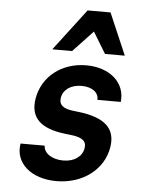

<svg xmlns="http://www.w3.org/2000/svg" viewBox="-57 -858 713 918"><g transform="rotate(5 300.0 -399.0)"><path d="M62 -150C46 -56 126 14 248 14C374 14 473 -61 491 -169C506 -260 453 -310 324 -325L298 -328C249 -334 229 -352 235 -386C242 -425 278 -450 329 -450C379 -450 412 -426 410 -390H522C533 -482 457 -550 343 -550C224 -550 133 -477 115 -371C100 -279 150 -229 271 -215L297 -212C353 -206 375 -189 369 -154C362 -113 324 -87 272 -87C218 -87 178 -114 178 -150ZM174 -612H269L365 -714L427 -612H522L436 -812H326Z"/></g></svg>

Font: CommitMono
Style: Bold Italic
Weight: 700
Monospace: yes
Designer: Eigil Nikolajsen
Foundry: Eigil Nikolajsen
Version: Version 1.143